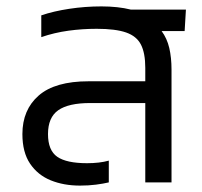

<svg xmlns="http://www.w3.org/2000/svg" viewBox="-20 -570 631 600"><path d="M230 10Q179 10 138.5 -6.5Q98 -23 74 -58.5Q50 -94 50 -151Q50 -227 101 -271.5Q152 -316 257 -316H434V-358Q434 -404 420.5 -430.5Q407 -457 374 -468.5Q341 -480 282 -480Q237 -480 193.5 -474Q150 -468 109 -454V-522Q147 -535 196.5 -542.5Q246 -550 297 -550Q323 -550 346 -547.5Q369 -545 389 -540H561L557 -473H485Q502 -450 509 -420Q516 -390 516 -352V0H434V-248H262Q194 -248 162 -225.5Q130 -203 130 -151Q130 -100 159 -80Q188 -60 252 -60Q291 -60 320 -68V0Q303 4 280 7Q257 10 230 10Z"/></svg>

Font: Kanit Light
Style: Regular
Weight: 300
Designer: Katatrad Team
Foundry: CadsonDemak
Version: Version 2.000; ttfautohint (v1.8.3)